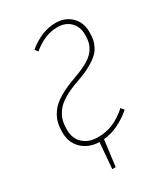

<svg xmlns="http://www.w3.org/2000/svg" viewBox="-168 -608 723 826"><g transform="rotate(-30 193.5 -195.5)"><path d="M205.1 -265.1Q157.7 -249 127 -230.5Q96.2 -211.9 81.5 -190.9Q66.9 -169.9 62 -150.9Q57.1 -131.8 57.1 -106Q57.1 -61 85 -36.1Q112.8 -11.2 157.2 -11.2Q199.2 -11.2 233.6 -26.1Q268.1 -41 303.2 -71.8L314.9 -56.2Q246.1 2.4 174.8 8.8L158.2 138.2H141.1L151.9 9.8Q99.6 8.3 66.9 -23.2Q34.2 -54.7 34.2 -106Q34.2 -135.3 40.5 -157.7Q46.9 -180.2 64 -203.1Q81.1 -226.1 114.5 -245.8Q147.9 -265.6 198.2 -283.2Q240.7 -298.3 267.8 -314Q294.9 -329.6 307.9 -347.7Q320.8 -365.7 325 -382.1Q329.1 -398.4 329.1 -421.9Q329.1 -460.9 305.2 -484.9Q281.2 -508.8 242.2 -508.8Q208.5 -508.8 179.7 -496.8Q150.9 -484.9 119.1 -459L107.9 -474.1Q174.3 -528.8 243.2 -528.8Q291 -528.8 321 -499.3Q351.1 -469.7 351.1 -422.9Q351.1 -402.3 348.6 -387.5Q346.2 -372.6 337.6 -354.7Q329.1 -336.9 313.5 -322.8Q297.9 -308.6 270.8 -293.5Q243.7 -278.3 205.1 -265.1Z"/></g></svg>

Font: Fira Sans Compressed Thin
Style: Italic
Weight: 100
Width: 3
Italic angle: -8°
Designer: Carrois Corporate & Edenspiekermann AG
Foundry: Carrois Corporate GbR & Edenspiekermann AG
Version: Version 4.203;PS 004.203;hotconv 1.0.88;makeotf.lib2.5.64775